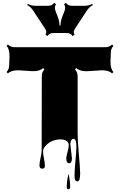

<svg xmlns="http://www.w3.org/2000/svg" viewBox="-20 -986 854 1361"><path d="M359.4 -752Q328.6 -752 317.9 -731L302.7 -738.8Q309.6 -752.9 308.1 -762.2Q306.6 -771.5 297.9 -785.2L214.4 -912.1Q198.2 -936.5 172.9 -950.2L177.2 -958.5Q201.7 -944.8 232.4 -944.8H319.8Q349.6 -944.8 363.8 -965.8L377 -956.5Q363.3 -935.5 373.5 -908.2L391.1 -862.3Q401.9 -834 401.9 -805.7H409.2Q409.2 -835.4 419.4 -862.3L437.5 -908.2Q447.8 -935.5 434.1 -956.5L447.3 -965.8Q461.4 -944.8 491.2 -944.8H578.6Q608.9 -944.8 633.3 -958.5L638.2 -950.2Q612.8 -936.5 596.7 -912.1L513.2 -785.2Q504.4 -771.5 502.9 -762.2Q501.5 -752.9 508.3 -738.8L493.2 -731Q482.4 -752 451.7 -752ZM44.9 -523.9 47.4 -586.4Q47.4 -640.1 26.4 -660.6L36.1 -670.4Q55.7 -651.4 84.5 -651.4H725.6Q755.4 -651.4 774.4 -670.4L784.2 -660.6Q765.6 -642.1 765.6 -611.8L763.2 -549.3Q763.2 -496.6 784.2 -475.6L774.4 -465.3Q752.4 -487.8 703.1 -487.8L595.2 -481Q543.9 -481 521.5 -503.4L511.2 -493.7Q530.3 -475.1 530.3 -444.8V-39.6Q530.3 11.2 539.3 111.8Q548.3 212.4 548.3 244.1Q548.3 299.8 528.3 299.8Q508.3 299.8 508.3 260.3Q508.3 220.7 514.9 153.1Q521.5 85.4 521.5 51.3Q521.5 -2 500.5 -2Q490.2 -2 484.4 10.3Q478.5 22.5 478.5 34.2L489.7 136.2Q489.7 171.4 469.7 171.4Q459.5 171.4 454.6 161.1Q449.7 150.9 449.7 137.2Q449.7 123.5 458.5 92.5Q467.3 61.5 467.3 42Q467.3 22.5 450.4 12.2Q433.6 2 408 2Q382.3 2 354.7 12.2Q327.1 22.5 306.2 44.2Q285.2 65.9 285.2 87.2Q285.2 108.4 291.7 138.7Q298.3 168.9 298.3 189.2Q298.3 209.5 280.3 209.5Q259.8 209.5 259.8 187.7Q259.8 166 267.6 132.8Q275.4 99.6 275.4 83V-43.9Q276.4 -311.5 276.4 -444.8Q276.4 -475.6 294.9 -493.7L285.2 -503.4Q263.7 -481.4 213.9 -481.4L108.9 -487.8Q58.6 -487.8 36.1 -465.3L26.4 -475.6Q44.9 -494.1 44.9 -523.9ZM465.8 245.1Q477.5 298.8 477.5 338.4Q477.5 355.5 465.3 355.5Q453.1 355.5 453.1 339.8Q453.1 295.9 465.8 245.1Z"/></svg>

Font: Nosifer Caps
Style: Regular
Weight: 800
Version: Version 001.002